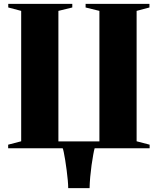

<svg xmlns="http://www.w3.org/2000/svg" viewBox="-20 -763 812 988"><path d="M441 205H331Q331 189 328.8 164.5Q326.5 140 323 112.8Q319.5 85.5 315.5 60.8Q311.5 36 308 19.5Q304.5 3 302.5 0H22V-18.5L89 -36V-707L22.5 -724.5V-743H352V-724.5L280.5 -707V-35.5H491.5V-707L420.5 -724.5V-743H749V-724.5L683 -707V-36L750 -18.5V0H467Q464 9.5 459.8 32.8Q455.5 56 451.2 86.5Q447 117 444.2 148.2Q441.5 179.5 441 205Z"/></svg>

Font: Merriweather 144pt Black
Style: Regular
Weight: 900
Version: Version 2.100